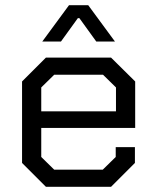

<svg xmlns="http://www.w3.org/2000/svg" viewBox="-20 -720 601 740"><path d="M65 -92V-406L157 -498H408L501 -406V-227H139V-115L189 -66H376L426 -115V-153H500V-92L408 0H157ZM427 -291V-383L377 -432H189L139 -383V-291ZM246 -700H320L423 -560H351L286 -650H280L215 -560H143Z"/></svg>

Font: Chakra Petch
Style: Regular
Weight: 400
Designer: Katatrad Aksorn Co.,Ltd.
Foundry: Cadson Demak Co.,Ltd.
Version: Version 1.000; ttfautohint (v1.6)